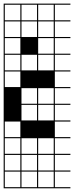

<svg xmlns="http://www.w3.org/2000/svg" viewBox="-20 -747 404 1046"><path d="M363.6 278.8H0V187.9H6.1V272.7H90.9V187.9H97V272.7H181.8V187.9H187.9V272.7H272.7V187.9H0V-727.3H363.6V-721.2H278.8V-636.4H363.6V-630.3H278.8V-545.5H363.6V-539.4H278.8V-454.5H363.6V-448.5H278.8V-363.6H363.6V-357.6H278.8V-272.7H363.6V-266.7H278.8V-181.8H363.6V-175.8H278.8V-90.9H363.6V-84.8H278.8V0H363.6V6.1H278.8V90.9H363.6V97H278.8V181.8H363.6V187.9H278.8V272.7H363.6ZM187.9 -636.4H272.7V-721.2H187.9ZM97 -636.4H181.8V-721.2H97ZM6.1 -636.4H90.9V-721.2H6.1ZM97 -545.5H181.8V-630.3H97ZM187.9 -545.5H272.7V-630.3H187.9ZM6.1 -545.5H90.9V-630.3H6.1ZM187.9 -454.5H272.7V-539.4H187.9ZM97 -454.5H181.8V-539.4H97ZM6.1 -454.5H90.9V-539.4H6.1ZM187.9 -363.6H272.7V-448.5H187.9ZM6.1 -363.6H90.9V-448.5H6.1ZM97 -363.6H181.8V-448.5H97ZM6.1 -272.7H90.9V-357.6H6.1ZM97 -181.8H181.8V-266.7H97ZM187.9 -181.8H272.7V-266.7H187.9ZM97 -90.9H181.8V-175.8H97ZM187.9 -90.9H272.7V-175.8H187.9ZM6.1 0H90.9V-84.8H6.1ZM97 90.9H181.8V6.1H97ZM187.9 90.9H272.7V6.1H187.9ZM6.1 90.9H90.9V6.1H6.1ZM97 181.8H181.8V97H97ZM6.1 181.8H90.9V97H6.1ZM272.7 97H187.9V181.8H272.7ZM90.9 -545.5H181.8V-454.5H90.9Z"/></svg>

Font: Micro 5 Charted
Style: Regular
Weight: 400
Designer: Sarah Cadigan-Fried
Version: Version 1.000; ttfautohint (v1.8.4.7-5d5b)